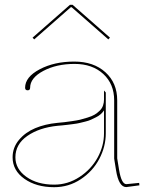

<svg xmlns="http://www.w3.org/2000/svg" viewBox="-20 -780 615 803"><path d="M123 -615.2 116.2 -622.6 272.5 -759.8H283.7L439.9 -622.6L433.1 -615.2L279.3 -750H276.4ZM562 -15.1 563 -4.9 508.3 2.4H507.8Q476.6 2.4 465.3 -67.9Q464.4 -73.2 462.4 -85.9Q460.4 -98.6 459 -106.9Q457.5 -115.2 457.5 -117.2V-360.4Q457.5 -428.7 411.9 -470.7Q366.2 -512.7 292 -512.7Q216.3 -512.7 161.1 -483.4Q106 -454.1 106 -413.1Q106 -402.3 95.7 -402.3Q85 -402.3 85 -413.1Q85 -458 146 -490.2Q207 -522.5 290.5 -522.5Q371.6 -522.5 420.9 -477.8Q470.2 -433.1 470.2 -360.4V-117.7L478 -69.8Q487.8 -10.3 508.3 -9.8ZM415 -318.4Q409.2 -309.6 400.9 -302.2Q392.6 -294.9 381.1 -289.3Q369.6 -283.7 360.4 -279.3Q351.1 -274.9 335.7 -271.2Q320.3 -267.6 311.8 -265.4Q303.2 -263.2 285.6 -261Q268.1 -258.8 262.7 -258.1Q257.3 -257.3 239.7 -255.6Q222.2 -253.9 220.7 -253.9Q144 -246.1 94.2 -211.4Q44.4 -176.8 44.4 -122.1Q44.4 -73.2 90.1 -40.5Q135.7 -7.8 206.5 -7.8Q263.7 -7.8 312.5 -39.8Q361.3 -71.8 388.2 -120.8Q415 -169.9 415 -222.7ZM415 -401.4 422.4 -393.1V-222.7Q422.4 -167 395.3 -115.5Q368.2 -64 317.9 -30.5Q267.6 2.9 206.5 2.9Q131.8 2.9 82.3 -32Q32.7 -66.9 32.7 -122.1Q32.7 -163.1 59.3 -194.8Q85.9 -226.6 127.2 -243.9Q168.5 -261.2 219.7 -266.1Q240.7 -268.1 249 -269Q257.3 -270 280 -273.2Q302.7 -276.4 314.7 -279.3Q326.7 -282.2 345.7 -288.1Q364.7 -293.9 375.7 -300.5Q386.7 -307.1 397 -317.1Q407.2 -327.1 411.1 -339.4Q415 -351.1 415 -363.8Z"/></svg>

Font: ZnikomitNo25
Style: Regular
Weight: 100
Designer: gluk
Foundry: gluk
Version: Version 0.56